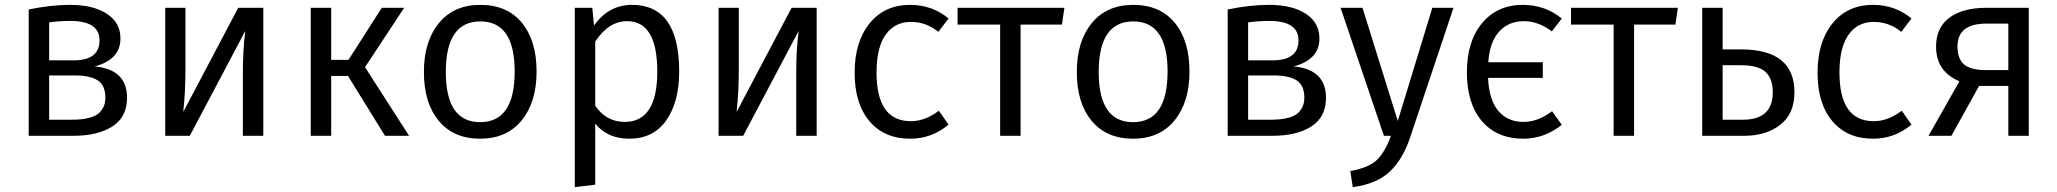

<svg xmlns="http://www.w3.org/2000/svg" viewBox="-20 -558 8455 789"><path d="M182 -66H269Q292 -66 310.5 -67.5Q329 -69 349 -74.5Q369 -80 382 -89.5Q395 -99 404 -116Q413 -133 413 -156Q413 -208 381 -228Q349 -248 288 -248H182ZM269 -472Q224 -472 182 -466V-310H282Q389 -310 389 -392Q389 -472 269 -472ZM369 -285Q502 -273 502 -156Q502 -77 442 -38.5Q382 0 282 0H98V-519Q188 -538 268 -538Q363 -538 419 -501.5Q475 -465 475 -400Q475 -313 369 -285Z M1062 0H978V-258Q978 -356 988 -431L760 0H659V-526H742V-272Q742 -179 733 -98L959 -526H1062Z M1480 -282 1661 0H1562L1410 -246H1341V0H1257V-526H1341V-312H1412L1549 -526H1641Z M1954 -470Q1812 -470 1812 -262Q1812 -56 1953 -56Q2095 -56 2095 -264Q2095 -470 1954 -470ZM1954 -538Q2064 -538 2124.5 -464.5Q2185 -391 2185 -264Q2185 -138 2123.5 -63Q2062 12 1953 12Q1844 12 1783 -61.5Q1722 -135 1722 -262Q1722 -388 1783.5 -463Q1845 -538 1954 -538Z M2547 -57Q2681 -57 2681 -264Q2681 -471 2557 -471Q2481 -471 2426 -387V-124Q2471 -57 2547 -57ZM2577 -538Q2771 -538 2771 -264Q2771 -139 2718 -63.5Q2665 12 2566 12Q2476 12 2426 -50V201L2342 211V-526H2414L2421 -453Q2481 -538 2577 -538Z M3336 0H3252V-258Q3252 -356 3262 -431L3034 0H2933V-526H3016V-272Q3016 -179 3007 -98L3233 -526H3336Z M3720 -538Q3811 -538 3878 -482L3836 -427Q3786 -468 3723 -468Q3657 -468 3619.5 -415.5Q3582 -363 3582 -260Q3582 -60 3723 -60Q3782 -60 3838 -103L3878 -46Q3809 12 3720 12Q3614 12 3553 -60Q3492 -132 3492 -259Q3492 -386 3553.5 -462Q3615 -538 3720 -538Z M4344 -457H4174V0H4090V-457H3915V-526H4354Z M4637 -470Q4495 -470 4495 -262Q4495 -56 4636 -56Q4778 -56 4778 -264Q4778 -470 4637 -470ZM4637 -538Q4747 -538 4807.5 -464.5Q4868 -391 4868 -264Q4868 -138 4806.5 -63Q4745 12 4636 12Q4527 12 4466 -61.5Q4405 -135 4405 -262Q4405 -388 4466.5 -463Q4528 -538 4637 -538Z M5109 -66H5196Q5219 -66 5237.5 -67.5Q5256 -69 5276 -74.5Q5296 -80 5309 -89.5Q5322 -99 5331 -116Q5340 -133 5340 -156Q5340 -208 5308 -228Q5276 -248 5215 -248H5109ZM5196 -472Q5151 -472 5109 -466V-310H5209Q5316 -310 5316 -392Q5316 -472 5196 -472ZM5296 -285Q5429 -273 5429 -156Q5429 -77 5369 -38.5Q5309 0 5209 0H5025V-519Q5115 -538 5195 -538Q5290 -538 5346 -501.5Q5402 -465 5402 -400Q5402 -313 5296 -285Z M5953 -526 5776 3Q5746 95 5692 146.5Q5638 198 5539 211L5529 145Q5605 131 5638 99.5Q5671 68 5696 0H5667L5489 -526H5579L5724 -61L5866 -526Z M6241 -57Q6300 -57 6358 -101L6398 -45Q6326 12 6240 12Q6132 12 6070 -60Q6008 -132 6008 -261Q6008 -388 6070.5 -463Q6133 -538 6238 -538Q6329 -538 6398 -482L6357 -429Q6302 -471 6242 -471Q6179 -471 6140 -427.5Q6101 -384 6096 -302H6320V-238H6095Q6099 -147 6137.5 -102Q6176 -57 6241 -57Z M6865 -457H6695V0H6611V-457H6436V-526H6875Z M7059 -66H7142Q7265 -66 7265 -179Q7265 -235 7235 -262.5Q7205 -290 7133 -290H7059ZM7059 -355H7134Q7354 -355 7354 -179Q7354 -90 7295.5 -45Q7237 0 7149 0H6975V-526H7059Z M7677 -538Q7768 -538 7835 -482L7793 -427Q7743 -468 7680 -468Q7614 -468 7576.5 -415.5Q7539 -363 7539 -260Q7539 -60 7680 -60Q7739 -60 7795 -103L7835 -46Q7766 12 7677 12Q7571 12 7510 -60Q7449 -132 7449 -259Q7449 -386 7510.5 -462Q7572 -538 7677 -538Z M8233 -270V-461H8143Q8024 -461 8024 -367Q8024 -316 8051.5 -293Q8079 -270 8139 -270ZM8317 -526V0H8233V-205H8113L7999 0H7905L8032 -224Q7936 -264 7936 -367Q7936 -444 7990.5 -485Q8045 -526 8144 -526Z"/></svg>

Font: FiraSans
Style: Regular
Weight: 350
Designer: Carrois Corporate & Edenspiekermann AG
Foundry: Carrois Corporate GbR & Edenspiekermann AG
Version: Version 3.106;PS 003.106;hotconv 1.0.70;makeotf.lib2.5.58329